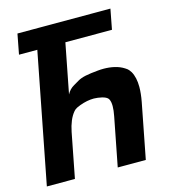

<svg xmlns="http://www.w3.org/2000/svg" viewBox="-113 -849 827 939"><g transform="rotate(-15 301.0 -380.0)"><path d="M135.7 -657.7H43L62.5 -759.8H533.2L513.7 -657.7H277.8L229 -406.7Q241.7 -431.2 265.1 -444.3L291 -459.5Q307.1 -469.2 332 -474.4Q356.9 -479.5 395 -482.9Q410.2 -484.4 424.3 -484.4Q453.1 -484.4 479.5 -478.3Q505.9 -472.2 527.3 -458.5Q538.6 -451.7 543.9 -445.3Q549.3 -439 553.2 -432.6Q570.8 -401.9 570.8 -353.5Q570.8 -337.4 568.8 -318.6Q566.9 -299.8 563 -279.3L508.8 0H366.7L414.6 -246.1Q420.4 -275.4 420.4 -296.4Q420.4 -318.4 414.1 -330.6Q406.2 -348.6 360.8 -354.5L340.8 -356Q306.6 -356 268.6 -341.8L250.5 -334Q239.7 -328.1 234.4 -321.3Q219.7 -304.2 209.7 -280Q199.7 -255.9 193.8 -226.1L149.9 0H7.8Z"/></g></svg>

Font: Hack
Style: Bold Italic
Weight: 700
Italic angle: -11°
Monospace: yes
Designer: Christopher Simpkins
Foundry: Christopher Simpkins
Version: Version 2.017; ttfautohint (v1.4.1) -l 4 -r 80 -G 350 -x 0 -